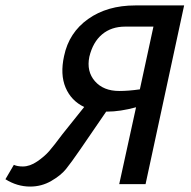

<svg xmlns="http://www.w3.org/2000/svg" viewBox="-51 -678 704 707"><path d="M447 -658H627L485 0H388L450 -283Q391 -267 344 -267H340L244 -127Q211 -79 192 -55.5Q173 -32 137.5 -11.5Q102 9 60 9Q12 9 -31 -18L0 -71Q13 -65 33 -65Q59 -65 86 -83.5Q113 -102 130 -121.5Q147 -141 179 -184L259 -284Q211 -307 190.5 -355.5Q170 -404 185 -472Q203 -558 273.5 -608Q344 -658 447 -658ZM388 -343Q422 -343 464 -349L514 -580H410Q359 -580 325 -551.5Q291 -523 278 -469Q267 -415 298.5 -379Q330 -343 388 -343Z"/></svg>

Font: EauTestInfant Semibold
Style: Italic
Weight: 600
Italic angle: -12°
Designer: Christian Thalmann (Catharsis Fonts)
Version: Version 0.001;PS 000.001;hotconv 1.0.88;makeotf.lib2.5.64775